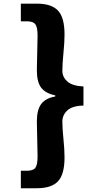

<svg xmlns="http://www.w3.org/2000/svg" viewBox="-20 -834 540 1030"><path d="M91.8 175.8V82H124Q158.2 82 169.9 65.9Q181.6 49.8 181.6 3.9Q181.6 -24.4 179.7 -85Q177.7 -145.5 177.7 -181.6Q177.7 -246.1 201.7 -276.9Q225.6 -307.6 276.4 -316.4V-322.3Q224.6 -333 201.2 -363.3Q177.7 -393.6 177.7 -458Q177.7 -493.2 179.7 -553.2Q181.6 -613.3 181.6 -641.6Q181.6 -687.5 169.9 -703.6Q158.2 -719.7 124 -719.7H91.8V-814.5H177.7Q255.9 -814.5 291 -777.3Q326.2 -740.2 326.2 -648.4Q326.2 -607.4 320.3 -548.8Q314.5 -490.2 314.5 -454.1Q314.5 -420.9 341.3 -397Q368.2 -373 427.7 -370.1V-267.6Q368.2 -266.6 341.3 -241.7Q314.5 -216.8 314.5 -181.6Q314.5 -146.5 320.3 -88.9Q326.2 -31.2 326.2 9.8Q326.2 101.6 291 138.7Q255.9 175.8 177.7 175.8Z"/></svg>

Font: Gen Shin Gothic Monospace Heavy
Style: Bold
Weight: 800
Designer: [Source Han Sans]
Ryoko NISHIZUKA  (kana & ideographs); Paul D. Hunt (Latin, Greek & Cyrillic); Wenlong ZHANG  (bopomofo
Version: Version 1.002.20150607